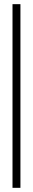

<svg xmlns="http://www.w3.org/2000/svg" viewBox="-20 -770 158 921"><path d="M40 -750H78V131H40Z"/></svg>

Font: Moderustic ExtraBold
Style: Regular
Weight: 800
Designer: Tural Alisoy
Foundry: TAFT Foundry
Version: Version 2.120